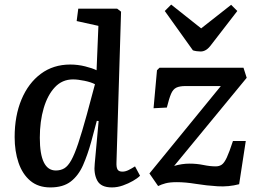

<svg xmlns="http://www.w3.org/2000/svg" viewBox="-20 -805 1123 839"><path d="M489 -96Q488 -74 493.5 -64.5Q499 -55 515 -55Q528 -55 542 -62Q556 -69 570 -78L592 -37Q581 -26 561 -14.5Q541 -3 517 5.5Q493 14 469 14Q421 14 405 -16Q389 -46 394 -90L411 -276L403 -277L379 -187Q363 -129 343 -83.5Q323 -38 289.5 -12Q256 14 200 14Q147 14 112.5 -15Q78 -44 61 -94Q44 -144 44 -206Q44 -299 74 -370.5Q104 -442 158.5 -482.5Q213 -523 287 -523Q320 -523 352 -515Q384 -507 402 -498L410 -692L315 -713L322 -767H492L509 -754ZM224 -60Q245 -60 261 -69.5Q277 -79 291.5 -105Q306 -131 322 -179Q338 -227 359 -303L395 -437Q378 -446 349 -452Q320 -458 299 -458Q252 -458 220 -424Q188 -390 171 -332.5Q154 -275 154 -203Q154 -60 224 -60ZM677 -509H1044L1058 -465L741 -80Q758 -85 775 -87.5Q792 -90 808 -90Q840 -90 869 -84Q898 -78 923 -78Q938 -78 949 -85.5Q960 -93 971 -116.5Q982 -140 998 -189H1054L1025 0Q979 12 930.5 9Q882 6 836 -1.5Q790 -9 753 -9Q722 -9 703.5 -4Q685 1 671 8L633 -47L945 -429H791Q765 -429 750.5 -422Q736 -415 727.5 -395Q719 -375 709 -335L651 -332L666 -498ZM700 -757 728 -785 859 -681 990 -784 1017 -757 905 -612Q892 -594 880.5 -587Q869 -580 857 -580Q839 -580 823 -585Z"/></svg>

Font: Literata 12pt Medium
Style: Italic
Weight: 500
Italic angle: -2°
Designer: Latin by Veronika Burian and Jose Scaglione. Greek by Irene Vlachou. Cyrillic by Vera Evstafieva
Foundry: TypeTogether
Version: Version 3.002